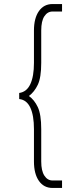

<svg xmlns="http://www.w3.org/2000/svg" viewBox="-20 -787 382 950"><path d="M240 143Q197 143 172.5 108Q148 73 148 12V-148Q148 -216 130 -254.5Q112 -293 75 -297V-327Q112 -332 130 -370.5Q148 -409 148 -476V-636Q148 -697 172.5 -732Q197 -767 240 -767H287V-730H240Q215 -730 199.5 -706.5Q184 -683 184 -636V-476Q184 -403 167 -367.5Q150 -332 123 -312Q150 -293 167 -257Q184 -221 184 -148V12Q184 58 199.5 82Q215 106 240 106H287V143Z"/></svg>

Font: Zen Kaku Gothic New Light
Style: Regular
Weight: 300
Designer: Yoshimichi Ohira
Foundry: Positype
Version: Version 1.002